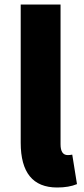

<svg xmlns="http://www.w3.org/2000/svg" viewBox="-20 -819 372 853"><path d="M72 -185V-799H249V-178Q249 -130 281 -130Q291 -130 301 -132L322 -1Q286 14 234 14Q72 14 72 -185Z"/></svg>

Font: KaiGen Gothic KR Heavy
Style: Heavy
Weight: 900
Designer: Ryoko NISHIZUKA  (kana & ideographs); Paul D. Hunt (Latin, Greek & Cyrillic); Wenlong ZHANG  (bopomofo); Sandoll Communi
Foundry: Adobe Systems Incorporated
Version: Version 1.002 March 28, 2018